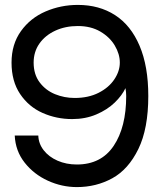

<svg xmlns="http://www.w3.org/2000/svg" viewBox="-20 -746 666 782"><path d="M293 16Q232 16 175 -10Q118 -36 80.5 -83.5Q43 -131 40 -194H136Q137 -161 158 -134Q179 -107 214.5 -91.5Q250 -76 293 -76Q392 -76 443 -152Q494 -228 494 -355Q494 -371 491 -387Q477 -357 447 -328Q417 -299 372.5 -280Q328 -261 274 -261Q210 -261 153.5 -286Q97 -311 62 -363Q27 -415 27 -491Q27 -566 65.5 -619.5Q104 -673 166 -699.5Q228 -726 297 -726Q384 -726 448.5 -684.5Q513 -643 548.5 -559.5Q584 -476 584 -355Q584 -222 543.5 -139Q503 -56 437.5 -20Q372 16 293 16ZM117 -491Q117 -443 141.5 -410.5Q166 -378 204 -362.5Q242 -347 284 -347Q340 -347 381.5 -368Q423 -389 445.5 -422.5Q468 -456 468 -491Q468 -526 447.5 -560.5Q427 -595 388.5 -617.5Q350 -640 297 -640Q246 -640 205 -621Q164 -602 140.5 -568.5Q117 -535 117 -491Z"/></svg>

Font: Violet Sans
Style: Regular
Weight: 400
Designer: Calvin Waterman
Foundry: Violet Office
Version: Version 1.013